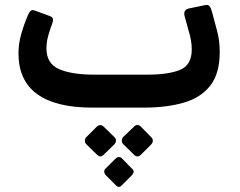

<svg xmlns="http://www.w3.org/2000/svg" viewBox="-20 -427 960 769"><path d="M349 4Q204 4 129 -50Q54 -104 54 -214Q54 -251 65 -290.5Q76 -330 94 -371Q98 -380 104 -384.5Q110 -389 124 -383L176 -364Q188 -360 191 -354Q194 -348 190 -335Q180 -309 173 -283.5Q166 -258 166 -233Q166 -173 216 -150.5Q266 -128 359 -128H569Q656 -128 702 -147.5Q748 -167 748 -229Q748 -264 736 -302L720 -360Q712 -387 736 -393L799 -406Q813 -410 819 -402.5Q825 -395 829 -380L849 -305Q855 -284 857.5 -262.5Q860 -241 860 -218Q860 -133 822.5 -84.5Q785 -36 716.5 -16Q648 4 556 4ZM517 193 474 151Q468 145 468 136.5Q468 128 473 122L517 80Q530 67 544 80L586 123Q592 128 592 136.5Q592 145 586 151L544 193Q530 206 517 193ZM369 193 326 151Q320 145 320 136.5Q320 128 326 122L368 80Q382 68 395 80L439 123Q445 128 444.5 136.5Q444 145 438 151L395 193Q382 206 369 193ZM444 315 404 275Q398 268 397.5 260.5Q397 253 403 248L443 208Q449 202 456.5 202Q464 202 469 208L509 249Q522 260 508 275L468 315Q456 328 444 315Z"/></svg>

Font: Rubik Medium
Style: Regular
Weight: 500
Designer: Hubert and Fischer
Foundry: Hubert and Fischer
Version: Version 2.300; ttfautohint (v1.8.4.7-5d5b);gftools[0.9.30]